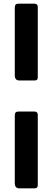

<svg xmlns="http://www.w3.org/2000/svg" viewBox="-20 -867 288 1052"><path d="M86 -426Q61 -426 61 -455V-824Q61 -837 66 -842Q71 -847 83 -847H167Q187 -847 187 -829V-442Q187 -426 169 -426ZM86 165Q61 165 61 136V-233Q61 -246 66 -251Q71 -256 83 -256H167Q187 -256 187 -238V148Q187 165 169 165Z"/></svg>

Font: Libre Franklin Thin ExtraBold
Style: Regular
Weight: 800
Version: Version 3.000